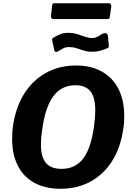

<svg xmlns="http://www.w3.org/2000/svg" viewBox="-20 -1157 814 1187"><path d="M355 10Q260 10 193 -26.5Q126 -63 90.5 -132Q55 -201 55 -297Q55 -315 56 -335.5Q57 -356 60 -377Q77 -494 130 -578Q183 -662 265 -707Q347 -752 450 -752Q543 -752 610 -714.5Q677 -677 712.5 -607Q748 -537 748 -440Q748 -422 747 -402Q746 -382 742 -361Q726 -245 673.5 -162Q621 -79 539.5 -34.5Q458 10 355 10ZM360 -113Q445 -113 493.5 -175.5Q542 -238 561 -375Q565 -404 567 -428.5Q569 -453 569 -474Q569 -555 539 -592.5Q509 -630 446 -630Q362 -630 311.5 -564.5Q261 -499 241 -358Q237 -331 235 -307.5Q233 -284 233 -264Q233 -185 264.5 -149Q296 -113 360 -113ZM642 -858Q625 -851 601.5 -844Q578 -837 550 -837Q521 -837 497.5 -844.5Q474 -852 453 -859Q432 -866 407 -866Q383 -866 369 -857Q355 -848 334 -837Q325 -834 320.5 -838.5Q316 -843 314 -853L305 -896Q304 -903 302 -910Q300 -917 310 -924Q330 -936 351 -945Q372 -954 401 -954Q432 -954 457.5 -946Q483 -938 505.5 -930Q528 -922 549 -922Q566 -922 578.5 -928Q591 -934 602.5 -942Q614 -950 624 -952Q634 -954 640 -949Q646 -944 647 -935L652 -884Q653 -877 653 -869.5Q653 -862 642 -858ZM668 -1118 659 -1054Q658 -1043 653.5 -1041Q649 -1039 636 -1039H312Q302 -1039 298 -1045.5Q294 -1052 295 -1061L303 -1126Q305 -1134 307 -1135.5Q309 -1137 315 -1137H654Q661 -1137 665 -1130.5Q669 -1124 668 -1118Z"/></svg>

Font: Libre Franklin
Style: Bold Italic
Weight: 700
Italic angle: -8°
Designer: Pablo Impallari, Rodrigo Fuenzalida, Nhung Nguyen
Foundry: Impallari Type
Version: Version 3.000